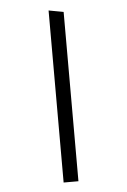

<svg xmlns="http://www.w3.org/2000/svg" viewBox="-50 -695 486 736"><g transform="rotate(-5 193.0 -327.0)"><path d="M222 -648 165 -658.5V3.5H222Z"/></g></svg>

Font: Anek Kannada Medium Light
Style: Regular
Weight: 300
Version: Version 1.003